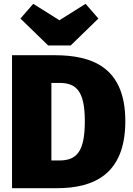

<svg xmlns="http://www.w3.org/2000/svg" viewBox="-20 -985 696 1005"><path d="M428 -965 291 -879 154 -965 87 -888 232 -747H350L495 -888ZM266 -696H43V0H278C472 0 636 -73 636 -351C636 -637 457 -696 266 -696ZM291 -551C379 -551 424 -509 424 -351C424 -193 383 -145 290 -145H249V-551Z"/></svg>

Font: Fira Sans Heavy
Style: Regular
Weight: 900
Designer: bBox Type GmbH & Carrois Corporate GbR & Edenspiekermann AG
Foundry: bBox Type GmbH & Carrois Corporate GbR & Edenspiekermann AG
Version: Version 4.300;PS 004.300;hotconv 1.0.88;makeotf.lib2.5.64775